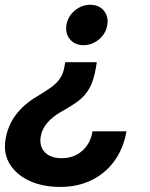

<svg xmlns="http://www.w3.org/2000/svg" viewBox="-54 -567 613 787"><path d="M342.8 -312 338.9 -288.1Q330.1 -236.8 313 -206.1Q295.9 -175.3 268.8 -154.5Q241.7 -133.8 201.7 -111.8Q162.1 -89.8 139.9 -63.7Q117.7 -37.6 112.8 -6.8Q108.4 19.5 117.7 39.6Q127 59.6 147.9 70.6Q168.9 81.5 198.7 81.5Q231.4 81.5 257.8 68.4Q284.2 55.2 302 30.3Q319.8 5.4 325.2 -28.8H464.4Q452.6 40 416 91.3Q379.4 142.6 322.5 170.9Q265.6 199.2 192.4 199.2Q121.6 199.2 67.6 174.6Q13.7 149.9 -13.7 106Q-41 62 -31.2 3.9Q-22 -52.7 11 -96.4Q43.9 -140.1 98.1 -171.9Q131.3 -191.9 154.8 -208.5Q178.2 -225.1 192.1 -245.6Q206.1 -266.1 210.4 -295.4L213.4 -312ZM315.9 -547.4Q351.1 -547.4 371.3 -523.7Q391.6 -500 385.7 -464.8Q380.4 -429.7 352.1 -405.8Q323.7 -381.8 288.1 -381.8Q252.9 -381.8 232.9 -405.8Q212.9 -429.7 218.3 -464.8Q224.1 -500 252.4 -523.7Q280.8 -547.4 315.9 -547.4Z"/></svg>

Font: Inter 28pt
Style: Bold Italic
Weight: 700
Italic angle: -9.3988°
Designer: Rasmus Andersson
Foundry: rsms
Version: Version 4.001;git-66647c0bb